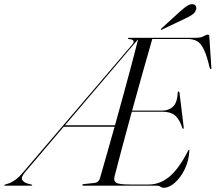

<svg xmlns="http://www.w3.org/2000/svg" viewBox="-86 -879 1021 909"><path d="M657.5 0H308.5Q303.5 0 303.5 -3Q304 -7 310.5 -7.5L362.5 -13Q380.5 -15 387 -34.5Q401 -83 419 -146.2Q437 -209.5 456.5 -279H215.5L33 -64.5Q12.5 -40 19 -27.8Q25.5 -15.5 45 -10L63.5 -5Q66.5 -4 66.5 -2.5Q65.5 0 63.5 0H-64Q-67 0 -66 -2.5Q-65.5 -3.5 -62.5 -5L-45.5 -10.5Q-30.5 -15.5 -13.5 -27.5Q3.5 -39.5 25 -65L540 -668Q559 -691 525 -694Q518.5 -695 519.5 -697.5Q520 -700 523.5 -700H840Q865 -700 878 -707.5Q891 -715 898 -715Q905 -715 905 -706L914.5 -560Q915.5 -551.5 912.5 -551.5Q909.5 -551.5 907 -557.5Q893.5 -615 879.2 -644.5Q865 -674 846.8 -684.2Q828.5 -694.5 801.5 -694.5H635Q615 -626 589.8 -536.2Q564.5 -446.5 539.5 -355.5H684.5Q712 -355.5 732.5 -373.5Q753 -391.5 755.5 -441Q756 -446 759 -446Q763 -446 764 -438.5L783.5 -278.5Q784 -270 782.5 -269Q779.5 -268 777.5 -272.5Q763.5 -315.5 742.2 -332.8Q721 -350 684 -350H538Q513 -259 491.2 -177.2Q469.5 -95.5 456 -42.5Q451 -22.5 464 -14Q477 -5.5 530.5 -5.5H618.5Q672 -5.5 717 -43.5Q762 -81.5 804.5 -165.5Q807 -170 809 -170Q811.5 -170 810.5 -164.5Q808 -118 788.8 -78.2Q769.5 -38.5 742.2 -14.2Q715 10 688.5 10Q680 10 673.8 5Q667.5 0 657.5 0ZM566 -691 221.5 -286H458.5Q478.5 -358.5 498.8 -432.2Q519 -506 536.8 -572.8Q554.5 -639.5 567.5 -691ZM769.5 -827.5Q787 -843 800.8 -851.8Q814.5 -860.5 826 -859Q838 -858 841.5 -849.5Q845 -841 842 -832.5Q837 -818 823 -808.8Q809 -799.5 791.5 -791.5L681 -739Q676.5 -736.5 675.5 -738.5Q674.5 -741 678 -744Z"/></svg>

Font: Fraunces 144pt Light
Style: Italic
Weight: 300
Italic angle: -16°
Version: Version 1.000;[0bf87f6ff]